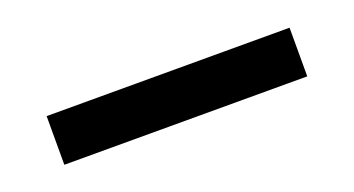

<svg xmlns="http://www.w3.org/2000/svg" viewBox="-24 -375 548 297"><g transform="rotate(-20 249.5 -226.0)"><path d="M49.8 -266.1H449.7V-186H49.8Z"/></g></svg>

Font: W95FA
Style: Regular
Weight: 400
Designer: FontsArena.com
Foundry: Alina Sava
Version: Version 1.002;Fontself Maker 3.4.0